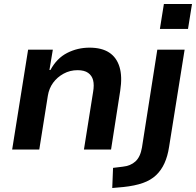

<svg xmlns="http://www.w3.org/2000/svg" viewBox="-20 -750 983 963"><path d="M41 0 121 -501H245L228 -399H233Q265 -458 317 -484.5Q369 -511 429 -511Q490 -511 527.5 -486.5Q565 -462 579.5 -414Q594 -366 583 -295L537 0H401L447 -289Q453 -324 447 -347.5Q441 -371 422 -384.5Q403 -398 369 -398Q331 -398 299 -380.5Q267 -363 246.5 -335Q226 -307 220 -270L177 0ZM782 -605 802 -730H943L923 -605ZM543 193 547 92 596 86Q635 82 659.5 59.5Q684 37 692 -10L769 -501H906L828 -13Q821 33 805 68.5Q789 104 762.5 129Q736 154 696 168Q656 182 599 188Z"/></svg>

Font: Nunito Sans 7pt
Style: Bold Italic
Weight: 700
Italic angle: -9°
Version: Version 3.101;gftools[0.9.27]